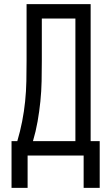

<svg xmlns="http://www.w3.org/2000/svg" viewBox="-20 -755 540 932"><path d="M36 157V-70H64Q78 -117 87.5 -165.5Q97 -214 102 -263Q107 -312 108 -361Q109 -410 109 -459V-735H420V-70H464V157H386V0H114V157ZM140 -70H346V-665H183V-459Q183 -410 182 -361Q181 -312 176 -263Q171 -214 162.5 -165.5Q154 -117 140 -70Z"/></svg>

Font: Iosevka Term Curly
Style: Regular
Weight: 400
Designer: Belleve Invis
Foundry: Belleve Invis
Version: Version 32.3.0